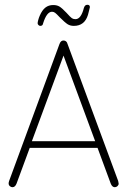

<svg xmlns="http://www.w3.org/2000/svg" viewBox="-20 -773 530 801"><path d="M387 -156 442 -7Q448 8 459 8Q465 8 470 3.5Q475 -1 475 -7Q475 -10 473 -18L262 -589Q260 -597 255.5 -600.5Q251 -604 245 -604Q239 -604 235 -600.5Q231 -597 228 -589L18 -18Q17 -15 16.5 -12.5Q16 -10 16 -8Q16 -1 21 3.5Q26 8 32 8Q43 8 49 -7L104 -156ZM377 -184H113L245 -541ZM355 -743Q355 -748 352.5 -750.5Q350 -753 345 -753H344Q334 -753 330 -740Q318 -693 295 -693Q286 -693 280 -697Q274 -701 257 -720Q238 -740 227.5 -746Q217 -752 202 -752Q183 -752 169.5 -741.5Q156 -731 146 -708Q142 -699 139.5 -689.5Q137 -680 137 -676Q137 -672 140.5 -668.5Q144 -665 148 -665Q153 -665 156 -667.5Q159 -670 160 -676Q175 -724 197 -724Q204 -724 210 -719.5Q216 -715 229 -701Q251 -679 262 -672Q273 -665 288 -665Q333 -665 347 -711Q349 -719 352 -730.5Q355 -742 355 -743Z"/></svg>

Font: Beiruti ExtraLight
Style: Regular
Weight: 250
Designer: Arlette Boutros
Foundry: Boutros
Version: Version 1.41